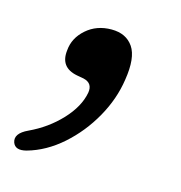

<svg xmlns="http://www.w3.org/2000/svg" viewBox="-96 -159 358 380"><g transform="rotate(15 83.0 31.5)"><path d="M46.5 -1.5Q10.5 -8.5 15 -44.5Q17 -70 38 -88.5Q59 -107 89.5 -107Q119.5 -107 134 -85.8Q148.5 -64.5 141 -18Q135 23 113.2 61.5Q91.5 100 59 128.8Q26.5 157.5 -11 168Q-33.5 174 -39 159Q-45 141.5 -18 129Q18.5 112 45 83.8Q71.5 55.5 77 26Q80.5 5.5 60.5 1Z"/></g></svg>

Font: Fraunces 144pt S100
Style: Italic
Weight: 400
Italic angle: -16°
Version: Version 1.000; ttfautohint (v1.8.3)